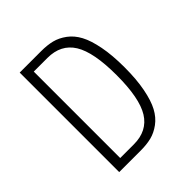

<svg xmlns="http://www.w3.org/2000/svg" viewBox="-192 -827 955 955"><g transform="rotate(-45 285.0 -350.0)"><path d="M99 0V-700H250Q292.5 -700 325.5 -691.8Q358.5 -683.5 389.8 -660.5Q421 -637.5 441.5 -599.2Q462 -561 474.2 -498Q486.5 -435 486.5 -350Q486.5 -265 474.2 -202Q462 -139 441.5 -100.8Q421 -62.5 389.8 -39.5Q358.5 -16.5 325.5 -8.2Q292.5 0 250 0ZM152 -46H248Q342.5 -46 386.8 -117.2Q431 -188.5 431 -350Q431 -511.5 386.8 -582.8Q342.5 -654 248 -654H152Z"/></g></svg>

Font: League Mono Narrow UltraLight
Style: Regular
Weight: 200
Width: 3
Designer: Tyler Finck
Foundry: The League of Moveable Type / Tyler Finck
Version: Version 2.210